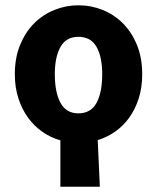

<svg xmlns="http://www.w3.org/2000/svg" viewBox="-20 -528 593 725"><path d="M276 -100Q323 -100 344.5 -139.5Q366 -179 366 -248Q366 -313 344.5 -351Q323 -389 276 -389Q230 -389 208.5 -351Q187 -313 187 -248Q187 -179 208.5 -139.5Q230 -100 276 -100ZM208 177V2Q172 -8 140.5 -30Q109 -52 86 -83.5Q63 -115 49.5 -156.5Q36 -198 36 -248Q36 -310 56 -358.5Q76 -407 109 -440Q142 -473 185.5 -490.5Q229 -508 276 -508Q324 -508 367.5 -490.5Q411 -473 444 -440Q477 -407 497 -358.5Q517 -310 517 -248Q517 -198 504 -157Q491 -116 468.5 -84.5Q446 -53 415.5 -31.5Q385 -10 349 1Q351 46 353 89Q355 132 357 177Z"/></svg>

Font: Font
Style: ¶
Weight: 700
Designer: Paul D. Hunt
Foundry: Adobe Systems Incorporated
Version: Version 3.000